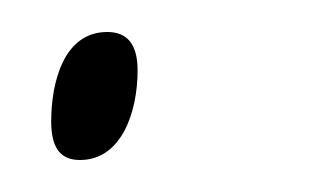

<svg xmlns="http://www.w3.org/2000/svg" viewBox="-20 -93 210 120"><path d="M30 7C56 7 66 -23 66 -49C66 -66 59 -73 47 -73C20 -73 12 -42 12 -17C12 1 19 7 30 7Z"/></svg>

Font: Noto Serif Display Thin
Style: Italic
Weight: 100
Italic angle: -12°
Designer: Monotype Design Team
Foundry: Monotype Imaging Inc.
Version: Version 2.009